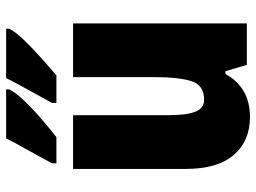

<svg xmlns="http://www.w3.org/2000/svg" viewBox="-122 -684 816 611"><g transform="rotate(-90 285.5 -378.0)"><path d="M517 -553V0H385L365 -68H356Q313 10 219 10Q143 10 98.5 -41.5Q54 -93 54 -193V-553H225V-248Q225 -192 236 -164Q247 -136 274 -136Q321 -136 333.5 -177Q346 -218 346 -289V-553ZM500 -756Q491 -737 464.5 -709.5Q438 -682 406.5 -654Q375 -626 352 -606H264V-620Q289 -666 310.5 -704.5Q332 -743 343 -766H500ZM307 -756Q298 -737 272 -709.5Q246 -682 214 -654.5Q182 -627 155 -606H72V-620Q97 -667 118.5 -705Q140 -743 151 -766H307Z"/></g></svg>

Font: Noto Sans Lao Condensed Black
Style: Regular
Weight: 900
Width: 3
Designer: Monotype Design Team
Foundry: Monotype Imaging Inc.
Version: Version 2.003; ttfautohint (v1.8.4.7-5d5b)